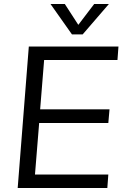

<svg xmlns="http://www.w3.org/2000/svg" viewBox="-20 -946 629 966"><path d="M202 -644 182 -396H531L525 -327H177L156 -68H525L520 0H69L125 -712H576L571 -644ZM528 -926 396 -773H342L234 -926H306L374 -821L454 -926Z"/></svg>

Font: Muli
Style: Italic
Weight: 400
Italic angle: -4.541°
Designer: Vernon Adams
Foundry: Vernon Adams
Version: Version 2.001